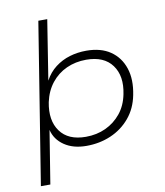

<svg xmlns="http://www.w3.org/2000/svg" viewBox="-95 -782 892 1040"><g transform="rotate(-10 351.5 -262.5)"><path d="M45 180 187 -705H236L184 -376Q207 -419 243 -446.5Q279 -474 322.5 -487Q366 -500 414 -500Q494 -500 546 -464.5Q598 -429 619 -366Q640 -303 623 -219Q609 -147 566 -96Q523 -45 461 -18.5Q399 8 327 8Q254 8 205.5 -25Q157 -58 144 -112L97 180ZM332 -41Q392 -41 441.5 -64Q491 -87 525.5 -129.5Q560 -172 572 -233Q592 -330 547.5 -391Q503 -452 405 -452Q346 -452 296.5 -429.5Q247 -407 213 -364Q179 -321 166 -261Q147 -163 191 -102Q235 -41 332 -41Z"/></g></svg>

Font: Nunito Sans 7pt SemiExpanded ExtraLight
Style: Italic
Weight: 250
Width: 6
Italic angle: -9°
Designer: Vernon Adams
Foundry: Vernon Adams
Version: Version 3.101;gftools[0.9.27]